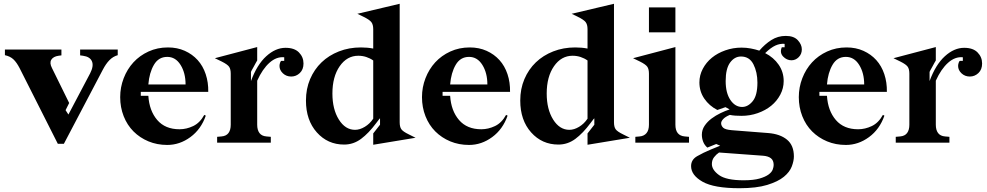

<svg xmlns="http://www.w3.org/2000/svg" viewBox="-20 -755 5221 1016"><path d="M342 -149 457 -367Q477 -406 466.5 -430.5Q456 -455 419 -460L404 -462V-493H603V-463Q578 -456 559 -436.5Q540 -417 524 -386L318 6H286L84 -394Q68 -425 51 -441Q34 -457 6 -463V-493H305V-462L290 -460Q262 -456 251.5 -439Q241 -422 255 -395L346 -210L327 -172Z M1082 -269H725V-248H765Q770 -169 812 -120Q854 -71 930 -71Q967 -71 1002.5 -88Q1038 -105 1061 -147L1069 -143Q1044 -71 987.5 -29.5Q931 12 865 12Q811 12 765.5 -7Q720 -26 686.5 -59.5Q653 -93 634.5 -140Q616 -187 616 -241Q616 -293 634.5 -341Q653 -389 686 -425Q719 -461 766 -482.5Q813 -504 869 -504Q918 -504 958 -486Q998 -468 1026 -437Q1054 -406 1068.5 -362.5Q1083 -319 1082 -269ZM865 -454Q819 -454 794.5 -412Q770 -370 765 -308H962Q962 -369 935.5 -411.5Q909 -454 865 -454Z M1201 -365Q1201 -389 1192.5 -401.5Q1184 -414 1154 -429L1117 -447L1341 -506V-435Q1339 -432 1334 -423Q1329 -414 1324 -404.5Q1319 -395 1314 -386.5Q1309 -378 1308 -374V-326Q1340 -413 1389 -457.5Q1438 -502 1491 -502Q1538 -502 1562 -477.5Q1586 -453 1586 -419Q1586 -387 1566.5 -368.5Q1547 -350 1521 -350Q1495 -350 1477 -367Q1459 -384 1459 -406Q1459 -414 1462 -423Q1465 -432 1469 -433H1484V-452Q1443 -456 1406 -423Q1369 -390 1341 -328V-95Q1341 -67 1353 -51Q1365 -35 1390 -33L1413 -31V0H1129V-31L1152 -33Q1177 -35 1189 -51Q1201 -67 1201 -95Z M1801 10Q1714 10 1656.5 -54.5Q1599 -119 1599 -223Q1599 -285 1621 -336.5Q1643 -388 1681.5 -425Q1720 -462 1773.5 -483Q1827 -504 1890 -504Q1908 -504 1924 -502.5Q1940 -501 1955 -498V-601Q1955 -625 1945 -638Q1935 -651 1902 -667L1871 -682L2095 -735V-108Q2095 -84 2103.5 -71.5Q2112 -59 2143 -44L2179 -26L1955 11V-49L1991 -95V-129L1987 -125L1971 -104Q1931 -50 1890.5 -20Q1850 10 1801 10ZM1739 -260Q1739 -177 1773 -122.5Q1807 -68 1859 -68Q1884 -68 1910.5 -84Q1937 -100 1955 -127V-435Q1938 -447 1918 -453.5Q1898 -460 1876 -460Q1816 -460 1777.5 -404.5Q1739 -349 1739 -260Z M2679 -269H2322V-248H2362Q2367 -169 2409 -120Q2451 -71 2527 -71Q2564 -71 2599.5 -88Q2635 -105 2658 -147L2666 -143Q2641 -71 2584.5 -29.5Q2528 12 2462 12Q2408 12 2362.5 -7Q2317 -26 2283.5 -59.5Q2250 -93 2231.5 -140Q2213 -187 2213 -241Q2213 -293 2231.5 -341Q2250 -389 2283 -425Q2316 -461 2363 -482.5Q2410 -504 2466 -504Q2515 -504 2555 -486Q2595 -468 2623 -437Q2651 -406 2665.5 -362.5Q2680 -319 2679 -269ZM2462 -454Q2416 -454 2391.5 -412Q2367 -370 2362 -308H2559Q2559 -369 2532.5 -411.5Q2506 -454 2462 -454Z M2935 10Q2848 10 2790.5 -54.5Q2733 -119 2733 -223Q2733 -285 2755 -336.5Q2777 -388 2815.5 -425Q2854 -462 2907.5 -483Q2961 -504 3024 -504Q3042 -504 3058 -502.5Q3074 -501 3089 -498V-601Q3089 -625 3079 -638Q3069 -651 3036 -667L3005 -682L3229 -735V-108Q3229 -84 3237.5 -71.5Q3246 -59 3277 -44L3313 -26L3089 11V-49L3125 -95V-129L3121 -125L3105 -104Q3065 -50 3024.5 -20Q2984 10 2935 10ZM2873 -260Q2873 -177 2907 -122.5Q2941 -68 2993 -68Q3018 -68 3044.5 -84Q3071 -100 3089 -127V-435Q3072 -447 3052 -453.5Q3032 -460 3010 -460Q2950 -460 2911.5 -404.5Q2873 -349 2873 -260Z M3414 -584V-716H3554V-584ZM3330 -447 3554 -506V-95Q3554 -66 3566.5 -50.5Q3579 -35 3604 -33L3626 -31V0H3342V-31L3365 -33Q3388 -35 3401 -50.5Q3414 -66 3414 -95V-365Q3414 -389 3405.5 -401.5Q3397 -414 3367 -429Z M3893 241Q3758 241 3697.5 206.5Q3637 172 3637 124Q3637 90 3669 71.5Q3701 53 3742 36L3791 16L3770 7L3723 26Q3708 13 3701 -5Q3694 -23 3694 -42Q3694 -68 3708.5 -89.5Q3723 -111 3745 -127.5Q3767 -144 3793 -156.5Q3819 -169 3841 -176L3819 -188L3776 -173Q3733 -195 3707 -233Q3681 -271 3681 -319Q3681 -357 3699 -391Q3717 -425 3747 -449.5Q3777 -474 3818 -488.5Q3859 -503 3904 -503Q3929 -503 3953 -498.5Q3977 -494 3998 -487Q4027 -521 4061.5 -543Q4096 -565 4138 -565Q4181 -565 4202 -542Q4223 -519 4223 -494Q4223 -469 4206.5 -452.5Q4190 -436 4168 -436Q4143 -436 4124 -456Q4105 -476 4117 -505H4132V-523Q4107 -525 4083 -514Q4059 -503 4029 -474Q4074 -451 4100.5 -412.5Q4127 -374 4127 -326Q4127 -288 4109 -254Q4091 -220 4061 -195.5Q4031 -171 3990 -156.5Q3949 -142 3904 -142Q3888 -142 3872 -143Q3856 -144 3842 -147Q3818 -137 3807 -125Q3796 -113 3796 -103Q3796 -90 3806.5 -79.5Q3817 -69 3853 -66L4045 -51Q4108 -46 4144.5 -16Q4181 14 4181 73Q4181 96 4170 125.5Q4159 155 4128 180.5Q4097 206 4040 223.5Q3983 241 3893 241ZM3907 -189Q3938 -189 3963 -219.5Q3988 -250 3988 -318Q3988 -373 3967 -414.5Q3946 -456 3901 -456Q3867 -456 3843.5 -424Q3820 -392 3820 -326Q3820 -263 3845 -226Q3870 -189 3907 -189ZM3915 199Q3967 199 3998.5 190Q4030 181 4047 168.5Q4064 156 4069 142Q4074 128 4074 118Q4074 94 4059.5 82.5Q4045 71 4017 69L3785 52Q3770 62 3758.5 77Q3747 92 3747 113Q3747 144 3785 171.5Q3823 199 3915 199Z M4673 -269H4316V-248H4356Q4361 -169 4403 -120Q4445 -71 4521 -71Q4558 -71 4593.5 -88Q4629 -105 4652 -147L4660 -143Q4635 -71 4578.5 -29.5Q4522 12 4456 12Q4402 12 4356.5 -7Q4311 -26 4277.5 -59.5Q4244 -93 4225.5 -140Q4207 -187 4207 -241Q4207 -293 4225.5 -341Q4244 -389 4277 -425Q4310 -461 4357 -482.5Q4404 -504 4460 -504Q4509 -504 4549 -486Q4589 -468 4617 -437Q4645 -406 4659.5 -362.5Q4674 -319 4673 -269ZM4456 -454Q4410 -454 4385.5 -412Q4361 -370 4356 -308H4553Q4553 -369 4526.5 -411.5Q4500 -454 4456 -454Z M4792 -365Q4792 -389 4783.5 -401.5Q4775 -414 4745 -429L4708 -447L4932 -506V-435Q4930 -432 4925 -423Q4920 -414 4915 -404.5Q4910 -395 4905 -386.5Q4900 -378 4899 -374V-326Q4931 -413 4980 -457.5Q5029 -502 5082 -502Q5129 -502 5153 -477.5Q5177 -453 5177 -419Q5177 -387 5157.5 -368.5Q5138 -350 5112 -350Q5086 -350 5068 -367Q5050 -384 5050 -406Q5050 -414 5053 -423Q5056 -432 5060 -433H5075V-452Q5034 -456 4997 -423Q4960 -390 4932 -328V-95Q4932 -67 4944 -51Q4956 -35 4981 -33L5004 -31V0H4720V-31L4743 -33Q4768 -35 4780 -51Q4792 -67 4792 -95Z"/></svg>

Font: Redaction
Style: Bold
Weight: 700
Designer: Jeremy Mickel / Forest Young
Foundry: MCKL
Version: Version 2.001; Redaction Bold